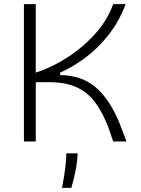

<svg xmlns="http://www.w3.org/2000/svg" viewBox="-20 -680 677 923"><path d="M95 0V-660H152V-331Q230 -356 305 -404.5Q380 -453 438.5 -518.5Q497 -584 524 -660H584Q552 -575 500 -510Q448 -445 387.5 -400.5Q327 -356 269 -331V-319Q370 -318 437 -263Q504 -208 553 -92L588 0H524L502 -65Q474 -138 438.5 -186.5Q403 -235 349.5 -260Q296 -285 212 -285H152V0ZM278 223Q291 157 295 117Q299 77 299 57H353Q353 87 345.5 129.5Q338 172 323 223Z"/></svg>

Font: Bricolage Grotesque 10pt ExtraLight
Style: Regular
Weight: 200
Designer: Mathieu Triay
Foundry: Atelier Triay
Version: Version 1.000; ttfautohint (v1.8.4.7-5d5b);gftools[0.9.32]